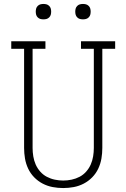

<svg xmlns="http://www.w3.org/2000/svg" viewBox="-20 -944 640 972"><path d="M300 8Q273 8 246.5 3Q220 -2 196 -14.5Q172 -27 153 -46.5Q134 -66 122.5 -90.5Q111 -115 106.5 -141.5Q102 -168 102 -195V-697H37V-735H210V-697H145V-195Q145 -174 148.5 -152.5Q152 -131 160.5 -111.5Q169 -92 183.5 -75.5Q198 -59 217 -49Q236 -39 257.5 -34.5Q279 -30 300 -30Q321 -30 342.5 -34.5Q364 -39 383 -49Q402 -59 416.5 -75.5Q431 -92 439.5 -111.5Q448 -131 451.5 -152.5Q455 -174 455 -195V-697H390V-735H563V-697H498V-195Q498 -168 493.5 -141.5Q489 -115 477.5 -90.5Q466 -66 447 -46.5Q428 -27 404 -14.5Q380 -2 353.5 3Q327 8 300 8ZM400 -846Q392 -846 384.5 -848Q377 -850 371 -856Q365 -862 363 -869.5Q361 -877 361 -885Q361 -893 363 -900.5Q365 -908 371 -914Q377 -920 384.5 -922Q392 -924 400 -924Q408 -924 415.5 -922Q423 -920 429 -914Q435 -908 437 -900.5Q439 -893 439 -885Q439 -877 437 -869.5Q435 -862 429 -856Q423 -850 415.5 -848Q408 -846 400 -846ZM200 -846Q192 -846 184.5 -848Q177 -850 171 -856Q165 -862 163 -869.5Q161 -877 161 -885Q161 -893 163 -900.5Q165 -908 171 -914Q177 -920 184.5 -922Q192 -924 200 -924Q208 -924 215.5 -922Q223 -920 229 -914Q235 -908 237 -900.5Q239 -893 239 -885Q239 -877 237 -869.5Q235 -862 229 -856Q223 -850 215.5 -848Q208 -846 200 -846Z"/></svg>

Font: Iosevka Slab XLtEx
Style: Regular
Weight: 200
Width: 7
Monospace: yes
Designer: Belleve Invis
Foundry: Belleve Invis
Version: Version 11.1.0; ttfautohint (v1.8.3)